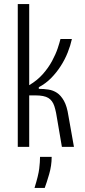

<svg xmlns="http://www.w3.org/2000/svg" viewBox="-20 -719 416 940"><path d="M67 0V-699H123V-302Q162 -325 189.5 -356Q217 -387 235 -420.5Q253 -454 262.5 -482.5Q272 -511 276 -528H332Q325 -496 311.5 -462Q298 -428 277.5 -396Q257 -364 230.5 -337Q204 -310 170 -292V-284Q195 -284 217.5 -280.5Q240 -277 259 -264.5Q278 -252 293 -225.5Q308 -199 315 -152L342 0H283L262 -123Q255 -172 246 -199.5Q237 -227 216.5 -239.5Q196 -252 153 -252H123V0ZM149 201Q168 140 172 107Q176 74 176 49H233Q233 92 220.5 134.5Q208 177 199 201Z"/></svg>

Font: Bricolage Grotesque Condensed ExtraLight
Style: Regular
Weight: 250
Width: 3
Designer: Mathieu Triay
Foundry: Atelier Triay
Version: Version 1.000;gftools[0.9.30]